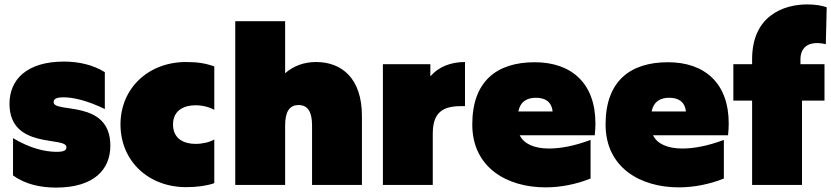

<svg xmlns="http://www.w3.org/2000/svg" viewBox="-20 -838 3766 870"><path d="M234 12C405 12 480 -69 480 -178C480 -390 223 -323 223 -375C223 -388 232 -397 268 -397C310 -397 372 -384 455 -344V-511C403 -544 336 -559 270 -559C101 -559 23 -477 23 -368C23 -159 281 -222 281 -171C281 -159 274 -150 237 -150C184 -150 116 -166 39 -212V-43C96 -2 165 12 234 12Z M823 10C873 10 916 4 951 -8V-206C931 -194 898 -186 866 -186C815 -186 764 -208 764 -274C764 -339 815 -361 866 -361C899 -361 931 -352 951 -340V-537C912 -551 876 -557 823 -557C652 -557 526 -438 526 -274C526 -109 652 10 823 10Z M1046 0H1272V-270C1272 -332 1292 -362 1333 -362C1375 -362 1394 -331 1394 -270V0H1620V-312C1620 -484 1528 -557 1412 -557C1359 -557 1310 -540 1272 -506V-742H1046Z M1715 0H1941V-233C1941 -346 2006 -359 2087 -357V-557C2022 -557 1967 -535 1930 -492V-547H1715Z M2452 11C2520 11 2591 -3 2656 -29V-204C2584 -177 2520 -165 2468 -165C2401 -165 2354 -186 2335 -225H2675C2677 -244 2678 -262 2678 -279C2678 -462 2568 -556 2403 -556C2231 -556 2120 -470 2120 -274C2120 -79 2277 11 2452 11ZM2484 -333H2329C2338 -380 2371 -395 2408 -395C2447 -395 2479 -380 2484 -333Z M3056 11C3124 11 3195 -3 3260 -29V-204C3188 -177 3124 -165 3072 -165C3005 -165 2958 -186 2939 -225H3279C3281 -244 3282 -262 3282 -279C3282 -462 3172 -556 3007 -556C2835 -556 2724 -470 2724 -274C2724 -79 2881 11 3056 11ZM3088 -333H2933C2942 -380 2975 -395 3012 -395C3051 -395 3083 -380 3088 -333Z M3388 -570V-547H3303V-382H3388V0H3614V-382H3716V-547H3607V-568C3607 -621 3639 -643 3683 -643C3695 -643 3708 -641 3722 -638L3726 -805C3704 -813 3673 -818 3638 -818C3530 -818 3388 -766 3388 -570Z"/></svg>

Font: Chess Sans Black
Style: Regular
Weight: 900
Designer: Wolf Bōese
Foundry: Wolf Bōese
Version: Version 7.223;Glyphs 3.3 (3306)